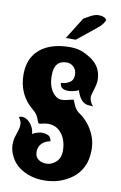

<svg xmlns="http://www.w3.org/2000/svg" viewBox="-110 -1053 728 1159"><g transform="rotate(10 254.5 -474.0)"><path d="M244.6 45.4Q154.8 45.4 89.8 -2.4Q58.6 -25.9 39.8 -63.2Q21 -100.6 21 -134.3Q21 -162.1 27.6 -183.3Q34.2 -204.6 40.5 -223.4Q46.9 -242.2 46.9 -262.2Q46.9 -282.2 30.3 -304.7Q36.6 -309.6 48.3 -309.6Q68.8 -309.6 86.2 -295.4Q103.5 -281.2 114.5 -260.3Q125.5 -239.3 125.5 -218.3Q164.6 -239.3 195.1 -235.4Q225.6 -231.4 233.9 -218.8Q242.2 -206.5 242.2 -197.3V-193.4Q213.9 -189.9 192.6 -169.7Q171.4 -149.4 171.4 -118.2Q171.4 -86.9 191.4 -71.8Q211.4 -56.6 242.2 -56.6Q272.5 -56.6 299.8 -80.8Q327.1 -105 327.1 -148.9Q327.1 -212.9 295.4 -254.2Q263.7 -295.4 210.9 -295.4Q196.8 -295.4 179.2 -291Q161.6 -286.6 159.2 -286.6L155.3 -287.6Q150.4 -289.6 146.5 -301.8Q135.7 -339.8 106.4 -362.8Q12.7 -438.5 12.7 -564Q12.7 -665 78.9 -719.7Q145 -774.4 262.2 -774.4Q313.5 -774.4 352.3 -754.9Q391.1 -735.4 412.1 -716.8Q459.5 -674.3 459.5 -606.4Q459.5 -584 447.8 -546.4Q436 -509.3 436 -501Q436 -472.2 460.4 -444.8Q451.7 -447.8 435.5 -447.8Q419.4 -447.8 405 -456.1Q390.6 -464.4 382.3 -476.6Q366.7 -498.5 358.4 -528.8Q355 -523.4 333.5 -517.8Q312 -512.2 297.4 -512.2Q254.9 -512.2 247.1 -537.1Q243.7 -544.4 243.7 -551.8Q273.9 -553.2 296.6 -567.6Q319.3 -582 319.3 -613.3Q319.3 -645 300.5 -662.4Q281.7 -679.7 258.3 -679.7Q181.6 -679.7 181.6 -587.9Q181.6 -510.3 221.2 -472.2Q240.7 -453.6 261.5 -452.6Q282.2 -451.7 308.1 -459Q330.6 -465.3 335.4 -465.3Q338.9 -465.3 343.3 -452.6Q358.9 -409.2 380.9 -394Q434.1 -358.9 465.3 -303.7Q496.6 -248.5 496.6 -186Q496.6 -123.5 474.6 -80.1Q452.6 -36.6 416.5 -9.8Q342.3 45.4 244.6 45.4ZM226.1 -824.2 309.1 -957 329.6 -968.8 353.5 -981.9Q378.4 -994.1 397.5 -994.1Q435.1 -994.1 447.3 -973.6Q438.5 -946.3 406.7 -920.9L287.1 -824.2Z"/></g></svg>

Font: Sancreek
Style: Regular
Weight: 400
Designer: Vernon Adams
Foundry: Vernon Adams
Version: Version 1.100; ttfautohint (v1.8.4.7-5d5b)